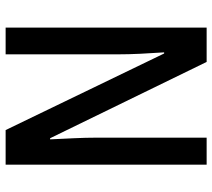

<svg xmlns="http://www.w3.org/2000/svg" viewBox="-56 -698 754 682"><g transform="rotate(90 321.0 -357.0)"><path d="M565 0H442L170 -563H166Q169 -520 171 -478Q173 -436 173 -399V0H78V-714H200L471 -158H475Q473 -200 471 -242.5Q469 -285 469 -321V-714H565Z"/></g></svg>

Font: Noto Sans Condensed Medium
Style: Regular
Weight: 500
Width: 3
Designer: Monotype Design Team
Foundry: Monotype Imaging Inc.
Version: Version 2.013; ttfautohint (v1.8.4.7-5d5b)